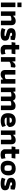

<svg xmlns="http://www.w3.org/2000/svg" viewBox="2748 -3458 721 6256"><g transform="rotate(90 3108.0 -330.5)"><path d="M63 -671H213V-537H63ZM64 -472H212V0H64Z M351 -472H487L493 -398H501Q562 -482 662 -482Q730 -482 765.5 -446Q801 -410 801 -344V0H654V-333Q634 -342 601 -342Q535 -342 498 -310V0H351Z M895 -31 937 -146Q973 -131 1011 -123Q1049 -115 1082 -115Q1124 -115 1154 -120Q1159 -126 1159 -138Q1159 -150 1145.5 -156Q1132 -162 1086 -173Q1017 -189 979 -205.5Q941 -222 920 -252Q899 -282 899 -335Q899 -482 1109 -482Q1157 -482 1204.5 -472.5Q1252 -463 1285 -448V-415Q1285 -395 1281 -362.5Q1277 -330 1272 -316H1152L1144 -361Q1124 -365 1099 -365Q1047 -365 1047 -332Q1047 -313 1066 -305Q1085 -297 1138 -286Q1197 -274 1232 -259.5Q1267 -245 1286.5 -215.5Q1306 -186 1306 -134Q1306 -63 1254.5 -27.5Q1203 8 1087 8Q974 8 895 -31Z M1524 -3Q1489 -28 1466.5 -57Q1444 -86 1444 -115V-348H1352L1370 -472H1444V-596H1593V-472H1748L1730 -348H1593V-181Q1593 -154 1598 -136Q1618 -130 1642 -130Q1697 -130 1737 -153L1759 -22Q1734 -6 1704 2Q1674 10 1631 10Q1571 10 1524 -3Z M1843 -472H1978L1984 -376H1994Q2021 -425 2055.5 -450.5Q2090 -476 2141 -476Q2149 -476 2162.5 -468Q2176 -460 2183 -452L2168 -323H2126Q2040 -323 1991 -278V0H1843Z M2261 -141V-472H2411V-136Q2434 -128 2462 -128Q2523 -128 2556 -162V-472H2706V0H2574L2568 -72H2560Q2528 -32 2492.5 -12Q2457 8 2404 8Q2335 8 2298 -29.5Q2261 -67 2261 -141Z M2834 -472H2962L2970 -402H2978Q3006 -439 3042 -458.5Q3078 -478 3131 -478Q3177 -478 3209.5 -457Q3242 -436 3259 -395H3266Q3331 -478 3432 -478Q3499 -478 3533.5 -443.5Q3568 -409 3568 -344V0H3420V-332Q3398 -338 3364 -338Q3313 -338 3273 -312V0H3127V-336Q3110 -343 3080 -343Q3026 -343 2982 -323V0H2834Z M3668 -231Q3668 -354 3729 -418Q3790 -482 3905 -482Q4007 -482 4062.5 -428.5Q4118 -375 4118 -282Q4118 -267 4117 -259L4044 -187L3812 -189Q3812 -154 3836.5 -136.5Q3861 -119 3919 -119Q3971 -119 4009 -129.5Q4047 -140 4082 -160L4118 -46Q4080 -21 4031.5 -7.5Q3983 6 3914 6Q3795 6 3731.5 -54Q3668 -114 3668 -231ZM3977 -286Q3980 -297 3980 -304Q3980 -329 3958 -343.5Q3936 -358 3902 -358Q3855 -358 3834 -338.5Q3813 -319 3811 -282Z M4231 -472H4367L4373 -398H4381Q4442 -482 4542 -482Q4610 -482 4645.5 -446Q4681 -410 4681 -344V0H4534V-333Q4514 -342 4481 -342Q4415 -342 4378 -310V0H4231Z M4923 -3Q4888 -28 4865.5 -57Q4843 -86 4843 -115V-348H4751L4769 -472H4843V-596H4992V-472H5147L5129 -348H4992V-181Q4992 -154 4997 -136Q5017 -130 5041 -130Q5096 -130 5136 -153L5158 -22Q5133 -6 5103 2Q5073 10 5030 10Q4970 10 4923 -3Z M5218 -226Q5218 -300 5248.5 -358Q5279 -416 5336.5 -449Q5394 -482 5473 -482Q5695 -482 5695 -244Q5695 -129 5632 -60Q5569 9 5440 9Q5324 9 5271 -52Q5218 -113 5218 -226ZM5532 -126Q5549 -169 5549 -237Q5549 -303 5528.5 -328.5Q5508 -354 5455 -354Q5417 -354 5381 -345Q5364 -303 5364 -233Q5364 -167 5384.5 -141.5Q5405 -116 5458 -116Q5498 -116 5532 -126Z M5769 -31 5811 -146Q5847 -131 5885 -123Q5923 -115 5956 -115Q5998 -115 6028 -120Q6033 -126 6033 -138Q6033 -150 6019.5 -156Q6006 -162 5960 -173Q5891 -189 5853 -205.5Q5815 -222 5794 -252Q5773 -282 5773 -335Q5773 -482 5983 -482Q6031 -482 6078.5 -472.5Q6126 -463 6159 -448V-415Q6159 -395 6155 -362.5Q6151 -330 6146 -316H6026L6018 -361Q5998 -365 5973 -365Q5921 -365 5921 -332Q5921 -313 5940 -305Q5959 -297 6012 -286Q6071 -274 6106 -259.5Q6141 -245 6160.5 -215.5Q6180 -186 6180 -134Q6180 -63 6128.5 -27.5Q6077 8 5961 8Q5848 8 5769 -31Z"/></g></svg>

Font: Athiti
Style: Bold
Weight: 700
Designer: CadsonDemak Team
Foundry: CadsonDemak
Version: Version 1.033